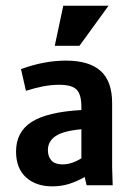

<svg xmlns="http://www.w3.org/2000/svg" viewBox="-20 -659 478 683"><path d="M166 3.9Q107.4 3.9 72.3 -28.3Q37.1 -60.5 37.1 -120.1Q37.1 -189.5 92.3 -225.1Q147.5 -260.7 269.5 -267.6V-278.3Q269.5 -323.2 252.4 -340.3Q235.4 -357.4 191.4 -357.4Q162.1 -357.4 132.3 -351.6Q102.5 -345.7 72.3 -335.9L54.7 -413.1Q136.7 -443.4 214.8 -443.4Q296.9 -443.4 337.9 -406.7Q378.9 -370.1 378.9 -292V-62.5L380.9 0H288.1L281.2 -29.3Q253.9 -13.7 226.1 -4.9Q198.2 3.9 166 3.9ZM202.1 -74.2Q217.8 -74.2 233.9 -79.1Q250 -84 269.5 -95.7V-199.2Q205.1 -193.4 177.7 -174.8Q150.4 -156.2 150.4 -125Q150.4 -101.6 163.1 -87.9Q175.8 -74.2 202.1 -74.2ZM366.2 -638.7 262.7 -496.1H174.8L205.1 -638.7Z"/></svg>

Font: Sudo Variable
Style: Regular
Weight: 400
Monospace: yes
Designer: Jens Kutilek
Foundry: Jens Kutilek
Version: Version 0.040